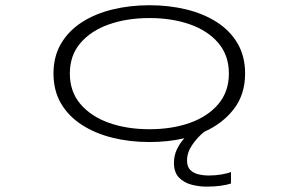

<svg xmlns="http://www.w3.org/2000/svg" viewBox="-20 -532 1140 734"><path d="M551.5 11Q476 11 409.8 -5.5Q343.5 -22 292.8 -54.8Q242 -87.5 213.2 -136.5Q184.5 -185.5 184.5 -251Q184.5 -316.5 213.5 -365.5Q242.5 -414.5 293 -447Q343.5 -479.5 410 -495.8Q476.5 -512 551.5 -512Q626.5 -512 692.8 -495.8Q759 -479.5 809.5 -447Q860 -414.5 888.5 -365.5Q917 -316.5 917 -251Q917 -171 874 -115.2Q831 -59.5 760.5 -28Q734.5 -7 714.8 22Q695 51 695 81.5Q695 106.5 708.5 118.8Q722 131 740.8 135Q759.5 139 776 139Q803 139 827.5 134.8Q852 130.5 863 125.5V169.5Q849 174.5 824.5 178Q800 181.5 770 181.5Q741 181.5 712.2 174Q683.5 166.5 664.2 146.8Q645 127 645 90.5Q645 62.5 656.5 38.5Q668 14.5 685 -3.5Q623 11 551.5 11ZM551.5 -38Q638 -38 706.5 -62.5Q775 -87 815 -134.5Q855 -182 855 -251Q855 -320 815 -367.2Q775 -414.5 706.2 -438.8Q637.5 -463 551.5 -463Q465.5 -463 396.5 -438.8Q327.5 -414.5 287.2 -367.2Q247 -320 247 -251Q247 -182 287.2 -134.5Q327.5 -87 396.2 -62.5Q465 -38 551.5 -38Z"/></svg>

Font: Trispace Expanded ExtraLight
Style: Regular
Weight: 200
Width: 7
Designer: Tyler Finck
Foundry: Etcetera Type Company
Version: Version 1.210; ttfautohint (v1.8.3)